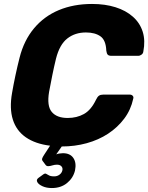

<svg xmlns="http://www.w3.org/2000/svg" viewBox="-20 -730 749 970"><path d="M242 220Q215 220 195 211Q175 202 168.5 190Q162 178 174 169L196 153Q206 145 212 147.5Q218 150 226.5 155.5Q235 161 254 161Q269 161 280.5 152.5Q292 144 295 131Q298 119 290.5 110.5Q283 102 268 102Q256 102 245 105.5Q234 109 225 109.5Q216 110 211 104L196 84Q191 78 193 71Q195 64 203 52L233 6Q159 -3 111 -36Q63 -69 45 -125.5Q27 -182 41 -261Q48 -302 58 -349Q68 -396 79 -439Q101 -526 152 -587Q203 -648 277.5 -679Q352 -710 445 -710Q511 -710 563.5 -693.5Q616 -677 651.5 -645.5Q687 -614 701 -569.5Q715 -525 704 -469Q703 -460 695 -454Q687 -448 678 -448H543Q530 -448 524.5 -453.5Q519 -459 517 -474Q515 -527 487.5 -546.5Q460 -566 414 -566Q359 -566 320 -535.5Q281 -505 263 -434Q253 -393 244.5 -351Q236 -309 228 -266Q216 -195 241.5 -164.5Q267 -134 322 -134Q368 -134 404 -154Q440 -174 465 -226Q472 -241 480 -246.5Q488 -252 501 -252H636Q645 -252 650.5 -246Q656 -240 653 -231Q641 -175 607.5 -130.5Q574 -86 526 -54.5Q478 -23 418 -6.5Q358 10 292 10L264 50Q270 47 281 45.5Q292 44 298 44Q334 44 350.5 68Q367 92 359 131Q350 169 319 194.5Q288 220 242 220Z"/></svg>

Font: Rubik
Style: Bold Italic
Weight: 700
Italic angle: -12°
Designer: Hubert and Fischer
Foundry: Hubert and Fischer
Version: Version 2.300;gftools[0.9.30]